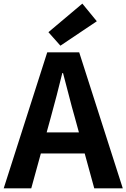

<svg xmlns="http://www.w3.org/2000/svg" viewBox="-24 -1026 689 1046"><path d="M-3.8 0 233.3 -740.8H407.5L644.9 0H489.5L383.7 -385.9Q366.9 -444.1 351.2 -506.3Q335.5 -568.5 319.4 -627.9H315.4Q300.9 -567.7 284.7 -505.9Q268.5 -444.1 252.5 -385.9L146.3 0ZM143.3 -190.1V-304.8H495.4V-190.1ZM305.1 -777.1 239.8 -850.7 424.6 -1006.3 503.4 -910.2Z"/></svg>

Font: Noto Sans TC
Style: Regular
Weight: 100
Designer: Ryoko NISHIZUKA 西塚涼子 (kana, bopomofo & ideographs); Paul D. Hunt (Latin, Greek & Cyrillic); Sandoll Communications 산돌커뮤니
Foundry: Adobe
Version: Version 2.004;hotconv 1.0.118;makeotfexe 2.5.65603